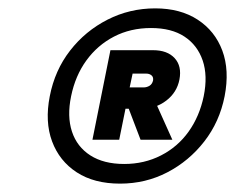

<svg xmlns="http://www.w3.org/2000/svg" viewBox="-20 -727 562 459"><path d="M99 -497Q111 -559 147.5 -606Q184 -653 237 -680Q290 -707 351 -707Q411 -707 452.5 -680Q494 -653 511.5 -606Q529 -559 517 -497Q505 -436 468.5 -389Q432 -342 380 -315Q328 -288 267 -288Q205 -288 163.5 -315Q122 -342 104.5 -389Q87 -436 99 -497ZM150 -497Q140 -449 152 -412.5Q164 -376 196 -355.5Q228 -335 277 -335Q325 -335 365 -355.5Q405 -376 431 -412.5Q457 -449 467 -497Q477 -546 464.5 -582.5Q452 -619 421 -639.5Q390 -660 341 -660Q292 -660 252.5 -639.5Q213 -619 186.5 -582.5Q160 -546 150 -497ZM244 -607 201 -393H265L280 -467H318Q352 -467 377.5 -486.5Q403 -506 409 -537Q415 -569 397.5 -588Q380 -607 346 -607ZM316 -393H392L348 -491L279 -490ZM330 -551Q337 -551 342 -547Q347 -543 346 -535Q344 -526 337.5 -522Q331 -518 323 -518H290L297 -551Z"/></svg>

Font: Albert Sans SemiBold
Style: Italic
Weight: 600
Italic angle: -11.25°
Designer: Andreas Rasmussen
Foundry: a.Foundry
Version: Version 1.025